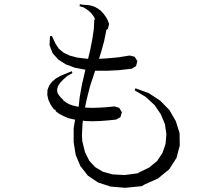

<svg xmlns="http://www.w3.org/2000/svg" viewBox="-20 -852 1040 910"><path d="M618.2 -423.8 622.1 -433.6 685.5 -410.2 739.3 -375 783.2 -330.1 813.5 -277.3 831.1 -220.7 832 -162.1 816.4 -103.5 782.2 -49.8 728.5 -5.9 665 22.5 652.3 30.3 573.2 38.1 503.9 32.2 444.3 12.7 396.5 -19.5 361.3 -64.5 338.9 -117.2 329.1 -177.7V-245.1L335.9 -285.2L329.1 -286.1L303.7 -292L281.2 -301.8L260.7 -312.5L242.2 -326.2L245.1 -330.1L235.4 -334L219.7 -356.4L209 -379.9L204.1 -402.3L205.1 -425.8L212.9 -446.3L226.6 -464.8L244.1 -479.5L265.6 -492.2L320.3 -514.6L323.2 -505.9L297.9 -491.2L278.3 -473.6L263.7 -458L254.9 -443.4L251 -430.7V-420.9L252.9 -411.1L258.8 -401.4L267.6 -390.6L280.3 -377.9L283.2 -371.1L285.2 -373L294.9 -365.2L307.6 -358.4L323.2 -352.5L342.8 -347.7L351.6 -345.7L353.5 -351.6L357.4 -389.6L368.2 -450.2L381.8 -508.8L384.8 -521.5L334 -531.2L292 -546.9L256.8 -569.3L229.5 -599.6L214.8 -637.7L216.8 -680.7H226.6L242.2 -646.5L258.8 -621.1L281.2 -602.5L309.6 -588.9L345.7 -579.1L386.7 -574.2L397.5 -573.2L408.2 -618.2L418 -668.9L424.8 -715.8L426.8 -758.8H429.7V-761.7L425.8 -771.5L418.9 -781.2L411.1 -791L401.4 -799.8L389.6 -808.6L375 -817.4L357.4 -822.3L358.4 -832L377.9 -829.1L396.5 -828.1L413.1 -825.2L429.7 -819.3L445.3 -810.5L459 -799.8L470.7 -787.1L481.4 -772.5L489.3 -758.8L497.1 -738.3L491.2 -714.8L484.4 -710.9L473.6 -657.2L459 -604.5L449.2 -573.2L484.4 -575.2L539.1 -580.1L594.7 -588.9L618.2 -583L630.9 -562.5L625 -539.1L604.5 -526.4L544.9 -519.5L488.3 -516.6H432.6H430.7L406.2 -441.4L391.6 -383.8L382.8 -342.8L390.6 -341.8L418.9 -340.8L450.2 -341.8L484.4 -343.8L522.5 -347.7L544.9 -340.8L557.6 -320.3L550.8 -296.9L530.3 -285.2L490.2 -281.2L453.1 -278.3L418.9 -277.3L386.7 -278.3L373 -280.3L371.1 -264.6L368.2 -209L370.1 -182.6L382.8 -130.9L403.3 -89.8L431.6 -59.6L467.8 -38.1L513.7 -25.4L571.3 -22.5L636.7 -31.2L635.7 -33.2L686.5 -57.6L724.6 -88.9L750 -127L764.6 -169.9L768.6 -215.8L761.7 -263.7L742.2 -310.5L712.9 -353.5L670.9 -392.6Z"/></svg>

Font: Kurinto Seri
Style: Regular
Weight: 400
Designer: Kurinto was developed by Clint Goss from a range of fonts that are compatible with the SIL Open Font License Version 1.1
Foundry: Clinton F. Goss
Version: Version 2.196; July 25, 2020